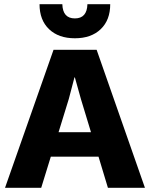

<svg xmlns="http://www.w3.org/2000/svg" viewBox="-20 -898 717 918"><path d="M169 -878H278Q280 -810 338 -810Q396 -810 398 -878H507Q507 -802 461.5 -758.5Q416 -715 338 -715Q260 -715 214.5 -758.5Q169 -802 169 -878ZM496 0 451 -149H223L177 0H4L236 -660H442L673 0ZM260 -266H415L367 -424L338 -528H336L309 -425Z"/></svg>

Font: Elaine Sans
Style: Bold
Weight: 700
Designer: Wei Huang
Foundry: Wei Huang
Version: Version 2.001;December 24, 2019;FontCreator 12.0.0.2547 64-b